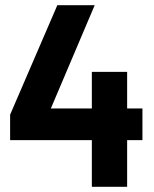

<svg xmlns="http://www.w3.org/2000/svg" viewBox="-20 -720 593 740"><path d="M19 -180H334V0H470V-180H529V-302H470V-443H334V-302H176L345 -700H201L19 -278Z"/></svg>

Font: Vanilla Cream ExtraBold
Style: Regular
Weight: 800
Designer: Jeremy Tribby, Jinavaṁso
Foundry: Tribby Type
Version: Version 1.422;Glyphs 3.1.2 (3151)